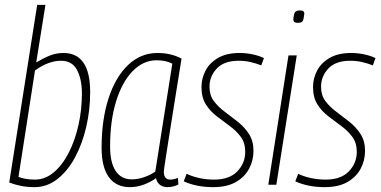

<svg xmlns="http://www.w3.org/2000/svg" viewBox="-20 -760 1566 790"><path d="M167 -740 129 -503Q157 -520 184 -531Q211 -542 241 -542Q351 -542 351 -381Q351 -308 335 -238.5Q319 -169 289 -113Q259 -57 216.5 -23.5Q174 10 122 10Q92 10 67 5Q42 0 18 -9L133 -740ZM231 -510Q179 -510 124 -470L56 -32Q69 -27 86.5 -24Q104 -21 123 -21Q166 -21 201.5 -51Q237 -81 263 -132Q289 -183 303 -246Q317 -309 317 -375Q317 -434 297 -472Q277 -510 231 -510Z M669 10Q650 10 637.5 0Q625 -10 622 -27Q600 -11 572 -0.5Q544 10 514 10Q458 10 428 -31Q398 -72 398 -152Q398 -267 426.5 -355Q455 -443 507 -492.5Q559 -542 628 -542Q683 -542 727 -519Q708 -401 695 -320Q682 -239 674 -187.5Q666 -136 661.5 -107.5Q657 -79 655.5 -67.5Q654 -56 654 -53Q654 -21 681 -21Q695 -21 712 -28L714 -1Q693 10 669 10ZM619 -54 689 -498Q663 -512 624 -512Q570 -512 526.5 -468Q483 -424 458 -344Q433 -264 433 -157Q433 -91 456 -56.5Q479 -22 522 -22Q547 -22 573 -31Q599 -40 619 -54Z M736 -14 748 -45Q770 -34 799.5 -27.5Q829 -21 861 -21Q924 -21 956.5 -55Q989 -89 989 -135Q989 -172 971 -196.5Q953 -221 926 -241Q899 -261 872 -281.5Q845 -302 827 -330.5Q809 -359 809 -402Q809 -437 825.5 -469Q842 -501 877 -521.5Q912 -542 966 -542Q994 -542 1021 -536Q1048 -530 1066 -521L1055 -491Q1035 -499 1011.5 -504.5Q988 -510 962 -510Q902 -510 872 -478Q842 -446 842 -403Q842 -368 860 -344Q878 -320 905 -300Q932 -280 959 -258.5Q986 -237 1004.5 -208.5Q1023 -180 1023 -139Q1023 -100 1005 -66Q987 -32 950.5 -11Q914 10 857 10Q821 10 790 3.5Q759 -3 736 -14Z M1215 -717Q1233 -717 1232 -703Q1230 -681 1225.5 -673.5Q1221 -666 1205 -666Q1197 -666 1192 -669Q1187 -672 1187 -681Q1189 -703 1194 -710Q1199 -717 1215 -717ZM1084 0 1167 -532H1201L1117 0Z M1195 -14 1207 -45Q1229 -34 1258.5 -27.5Q1288 -21 1320 -21Q1383 -21 1415.5 -55Q1448 -89 1448 -135Q1448 -172 1430 -196.5Q1412 -221 1385 -241Q1358 -261 1331 -281.5Q1304 -302 1286 -330.5Q1268 -359 1268 -402Q1268 -437 1284.5 -469Q1301 -501 1336 -521.5Q1371 -542 1425 -542Q1453 -542 1480 -536Q1507 -530 1525 -521L1514 -491Q1494 -499 1470.5 -504.5Q1447 -510 1421 -510Q1361 -510 1331 -478Q1301 -446 1301 -403Q1301 -368 1319 -344Q1337 -320 1364 -300Q1391 -280 1418 -258.5Q1445 -237 1463.5 -208.5Q1482 -180 1482 -139Q1482 -100 1464 -66Q1446 -32 1409.5 -11Q1373 10 1316 10Q1280 10 1249 3.5Q1218 -3 1195 -14Z"/></svg>

Font: Georama SemiCondensed ExtraLight
Style: Italic
Weight: 200
Width: 4
Italic angle: -9°
Designer: Jean-Baptiste Levee
Foundry: Production Type
Version: Version 1.000